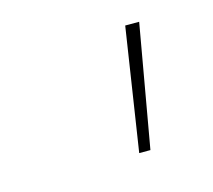

<svg xmlns="http://www.w3.org/2000/svg" viewBox="-48 -784 367 331"><g transform="rotate(-15 135.5 -618.5)"><path d="M164.6 -508.8 198.2 -727.5H223.1L184.6 -508.8Z"/></g></svg>

Font: Inter 16pt Thin
Style: Italic
Weight: 250
Italic angle: -9.3988°
Version: Version 4.001;git-66647c0bb